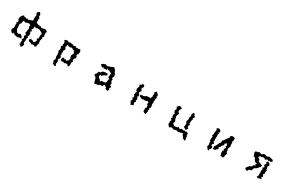

<svg xmlns="http://www.w3.org/2000/svg" viewBox="217 -2486 6567 4334"><g transform="rotate(30 3500.0 -319.0)"><path d="M603 -139 589 -104 601 -73 631 -70 663 -57 697 -40 714 -55 751 -51 778 -32 826 -76 794 -79 826 -128 818 -158 823 -176 811 -203 825 -254 834 -280 820 -300 854 -344 826 -373 843 -374 833 -437 857 -456 831 -472 809 -489 781 -494 748 -487 702 -473 662 -501 637 -486 640 -503 606 -502 547 -523 545 -555V-575L544 -630L551 -646L519 -676L532 -727L513 -729L502 -768L485 -769L442 -740L437 -699L461 -663L456 -644L449 -627L445 -576L459 -535L436 -519L400 -506L402 -512L343 -482L316 -508L308 -488L274 -499L240 -502L219 -525L188 -500L156 -456L153 -438L147 -398L171 -351V-321L142 -308L162 -285L154 -237L163 -212L153 -156L131 -132L130 -126L136 -85L189 -30L196 -64L247 -50L250 -29L280 -36L321 -21L344 -26L368 -38L424 -41L410 -86L374 -109L367 -126L308 -99V-104L275 -111L239 -166L224 -199L238 -195L230 -259L227 -280L225 -309L253 -337L260 -380L266 -409L286 -424L292 -405L340 -402L375 -423L374 -419L420 -424L451 -401L442 -359L461 -330L454 -277L450 -267V-236L435 -192L464 -185L471 -155L444 -123L471 -83L452 -52L440 -17L462 -19L455 45L461 78L437 79L490 115L509 131L541 77L551 43L526 24L522 -10L533 -44L527 -58L529 -110L548 -123L521 -162L546 -193L545 -235V-239L519 -276L553 -305L520 -327L543 -361L550 -385L552 -436L595 -405L617 -428L661 -414L657 -429L697 -415L724 -396L747 -388L768 -366L759 -313L768 -294L756 -280L761 -242L724 -204L754 -189L736 -138L702 -110L655 -136H651Z M1480 -154 1442 -122 1433 -76 1464 -50 1522 -61 1527 -39 1562 -56 1610 -61 1650 -18 1676 -56 1677 -107 1671 -129 1697 -171 1677 -191 1679 -229 1677 -240 1709 -262 1714 -316 1699 -318 1690 -356 1721 -379 1713 -407 1730 -433 1701 -498 1638 -480 1643 -487 1583 -484V-510L1526 -487L1512 -502L1496 -506L1426 -518L1391 -498L1369 -524L1325 -521L1280 -500L1305 -468L1317 -420L1301 -408L1313 -363L1286 -345L1306 -285L1313 -287L1289 -229H1293L1310 -164L1312 -145L1313 -142L1309 -89L1313 -71L1325 -27L1299 39L1319 52L1326 101L1358 102L1383 122L1409 98L1381 53L1395 39L1391 -22L1379 -43V-62L1404 -89L1410 -116L1377 -165L1392 -181L1375 -223L1398 -247L1376 -268L1392 -288L1410 -330L1379 -378L1392 -391L1404 -447L1439 -424L1485 -416L1492 -433L1537 -426L1549 -413L1601 -395L1596 -371L1610 -365L1618 -338L1600 -299L1589 -272L1597 -221L1615 -214L1600 -180L1609 -163L1553 -114L1518 -142L1503 -116Z M2585 -78 2649 -22 2622 -21 2659 1 2697 10 2723 -35 2701 -60 2731 -105 2719 -122 2682 -130 2699 -169 2676 -215 2664 -222 2674 -270 2648 -285 2654 -333H2673L2660 -394L2654 -410L2641 -418L2613 -477L2625 -476L2584 -508L2573 -530L2541 -520L2486 -494L2456 -487L2432 -475L2412 -481L2395 -474L2373 -492L2314 -472L2319 -477L2275 -441L2287 -424L2328 -387L2364 -409L2378 -376L2398 -394L2447 -387L2444 -428L2487 -400L2500 -417L2533 -388L2572 -379L2569 -341V-321L2560 -282L2576 -253L2606 -242L2582 -203L2590 -193L2580 -144L2563 -131L2534 -122H2497L2456 -113L2451 -84L2415 -130L2379 -157L2370 -194L2381 -234L2415 -214L2437 -241L2474 -269L2495 -268L2520 -296L2508 -332L2460 -323L2441 -333L2425 -323L2395 -318L2362 -289V-274L2300 -264L2311 -260L2290 -205L2263 -180L2271 -150L2297 -131L2321 -114L2326 -75L2337 -74V-37L2350 -10L2366 26L2387 6L2444 3L2471 -13L2489 -27L2517 -25L2557 -31V-64Z M3594 -243 3633 -225 3622 -177 3644 -165 3646 -142 3652 -98 3631 -84 3633 -39 3630 -2 3665 25 3711 32 3709 2 3726 -59 3709 -60 3729 -113H3706L3735 -150V-205L3724 -210L3726 -270L3738 -269L3720 -299L3736 -351L3728 -355L3743 -415L3719 -438L3742 -452L3727 -482L3683 -527L3666 -531L3629 -480L3651 -467L3639 -417L3645 -402L3641 -377L3617 -321L3596 -340L3543 -331L3517 -330L3493 -307L3453 -295L3444 -300L3382 -283L3399 -248L3411 -240L3477 -214L3507 -234L3536 -224L3557 -231L3559 -222ZM3251 -381 3256 -324 3288 -307 3267 -274 3272 -250 3257 -220 3275 -206 3286 -161 3258 -133 3287 -118 3278 -82 3265 -58 3291 -14 3301 24 3329 11 3371 -2 3360 -51 3347 -60 3377 -103 3362 -128 3379 -160 3365 -184 3350 -219 3369 -238 3367 -276 3338 -296 3340 -330 3373 -380 3355 -384 3336 -436 3362 -460 3365 -507 3309 -536 3308 -501 3255 -474 3256 -467 3273 -443 3259 -395Z M4634 -536 4609 -482 4612 -458 4613 -416 4597 -396 4606 -349 4585 -289 4596 -263 4609 -250V-199L4603 -166V-145L4629 -132L4669 -108L4708 -164L4683 -181L4674 -228L4706 -259L4672 -266L4675 -311V-341L4678 -353L4691 -397L4677 -414L4709 -471L4674 -487L4670 -523ZM4233 -464 4247 -435 4257 -394 4236 -387 4246 -327 4274 -314 4257 -284 4253 -233 4277 -207 4242 -174 4275 -151 4278 -132 4262 -84 4276 -67 4261 -41 4282 -9 4312 26 4340 16 4353 -1 4382 4 4430 19 4438 17 4493 2 4502 1 4541 16 4568 6 4598 5 4639 -18 4658 -4 4676 36 4708 71 4707 94 4717 89 4773 114 4779 85 4763 32 4769 14 4749 -21 4754 -55 4741 -71 4701 -88 4693 -74 4660 -88 4623 -75 4582 -90 4555 -66 4535 -63 4494 -91 4483 -67 4399 -53 4384 -73 4346 -100 4364 -132 4366 -160 4361 -174 4336 -221 4346 -232 4329 -259 4338 -309 4358 -349 4354 -363 4322 -379 4326 -436 4329 -440 4355 -487 4296 -511 4295 -522 4267 -500Z M5276 -508 5253 -475 5272 -470 5274 -414 5262 -418 5265 -357 5256 -322 5249 -293 5275 -284 5264 -254 5268 -234 5260 -178 5286 -160 5278 -142 5287 -91 5289 -74 5270 -27 5284 -26 5313 22 5352 36 5348 1 5383 -35 5382 -84 5347 -98V-131L5378 -157L5342 -209L5359 -237L5345 -267L5362 -300L5340 -310L5356 -329L5348 -389L5366 -411L5339 -430L5363 -440L5357 -491L5314 -515ZM5408 -111 5414 -74 5411 -50 5440 -44 5480 -58 5478 -66 5513 -96 5525 -104 5509 -153 5543 -167 5539 -184 5573 -233 5596 -242 5582 -277 5622 -308 5623 -316 5634 -337 5629 -310 5625 -311 5657 -269 5631 -247 5659 -214 5629 -167 5650 -135 5625 -123 5623 -61 5637 -27 5631 0 5668 3 5687 16 5729 -11 5721 -61 5739 -67 5742 -119 5719 -138 5721 -158 5719 -178 5707 -224 5721 -264 5735 -283 5724 -318 5722 -358 5723 -381 5707 -420 5728 -417 5724 -440 5728 -498 5703 -510 5646 -518 5606 -481 5621 -461 5594 -428 5578 -410 5574 -402 5539 -353 5533 -341 5502 -313 5505 -279 5491 -245 5478 -239 5465 -209 5457 -187 5428 -131Z M6632 -419 6607 -378 6635 -358 6598 -319 6631 -265 6595 -243 6607 -220 6615 -199 6601 -148 6607 -134 6615 -114 6604 -87 6610 -46 6587 4 6616 21 6652 7 6709 -2 6679 -48 6710 -62 6687 -116 6679 -119 6711 -154 6701 -185 6715 -232 6696 -243 6692 -263 6682 -326 6709 -347 6692 -388 6675 -403ZM6263 -42 6272 -28 6303 -5 6333 0 6341 -30 6359 -48 6374 -52 6407 -57 6423 -86 6435 -131 6456 -141 6498 -170 6520 -191 6515 -197 6553 -230 6564 -281 6535 -283 6510 -297 6468 -311 6442 -330 6456 -352 6398 -394 6393 -392 6414 -429 6429 -444 6448 -425 6479 -450 6534 -446 6554 -418 6561 -429 6604 -456 6651 -426 6647 -452 6684 -441 6726 -467 6710 -506 6667 -519 6632 -525 6611 -531 6603 -530 6555 -501 6545 -514 6479 -526 6459 -518 6452 -505 6425 -490 6361 -509 6326 -487 6309 -489 6281 -482 6267 -451 6285 -399 6292 -370 6308 -354 6337 -352 6355 -313 6377 -279 6395 -264 6455 -252 6420 -236 6434 -191 6401 -195 6369 -140 6355 -132 6319 -119 6314 -107 6291 -82Z"/></g></svg>

Font: チョークS
Style: Regular
Weight: 400
Designer: [Stick] Fontworks Inc.
Foundry: [Stick] Fontworks Inc.
Version: Version 1.200;FEAKit 1.0